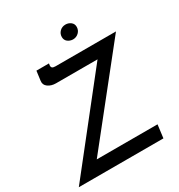

<svg xmlns="http://www.w3.org/2000/svg" viewBox="-210 -1055 1110 1193"><g transform="rotate(-30 344.5 -458.5)"><path d="M188 -94H624L612 0H5L503 -630H205Q172 -630 149 -646.5Q126 -663 130 -691L139 -759H229L227 -746Q226 -734 232.5 -728.5Q239 -723 256 -723H689ZM438 -917Q459 -917 475.5 -904.5Q492 -892 492 -870Q492 -846 475 -829.5Q458 -813 433 -813Q411 -814 395.5 -826.5Q380 -839 380 -861Q380 -884 396.5 -900.5Q413 -917 438 -917Z"/></g></svg>

Font: Josefin Sans
Style: Italic
Weight: 400
Italic angle: -7°
Designer: Santiago Orozco
Foundry: Typemade
Version: Version 2.000